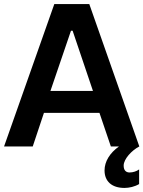

<svg xmlns="http://www.w3.org/2000/svg" viewBox="-22 -720 705 944"><path d="M-2 0H139L194 -165H467L523 0H563C518 32 492 74 492 118C492 171 527 204 590 204C613 204 640 198 662 185V113C650 122 632 128 615 128C597 128 586 117 586 94C586 62 626 19 663 0L417 -700H245ZM226 -273 327 -569H335L435 -273Z"/></svg>

Font: Fixel Display SemiBold
Style: Regular
Weight: 600
Designer: AlfaBravo + MacPaw
Foundry: Kyrylo Tkachov, Marchela Mozhyna, Serhii Makarenko, Maria Weinstein, Zakhar Kryvoshyya
Version: Version 1.211